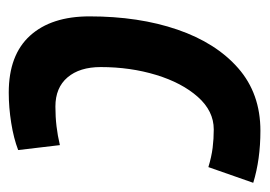

<svg xmlns="http://www.w3.org/2000/svg" viewBox="-106 -484 601 428"><g transform="rotate(90 194.0 -270.5)"><path d="M187 10Q103 10 60 -37.5Q17 -85 17 -170Q17 -280 46.5 -366Q76 -452 132.5 -501.5Q189 -551 272 -551Q336 -551 388 -535L353 -435Q330 -442 310 -444.5Q290 -447 269 -447Q228 -447 196.5 -411.5Q165 -376 147.5 -318.5Q130 -261 130 -195Q130 -148 153 -121Q176 -94 218 -94Q241 -94 262 -96.5Q283 -99 304 -104L315 -11Q289 -1 254.5 4.5Q220 10 187 10Z"/></g></svg>

Font: Georama SemiCondensed SemiBold
Style: Italic
Weight: 600
Width: 4
Italic angle: -9°
Designer: Jean-Baptiste Levee
Foundry: Production Type
Version: Version 1.000